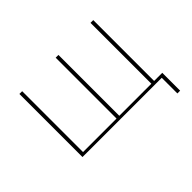

<svg xmlns="http://www.w3.org/2000/svg" viewBox="-126 -697 1033 1033"><g transform="rotate(-45 391.0 -180.5)"><path d="M107 0V-480H128V-17H383V-480H404V-17H648V-480H669V-17H731V119H710V0Z"/></g></svg>

Font: Cantarell Thin
Style: Regular
Weight: 100
Designer: Dave Crossland, Nikolaus Waxweiler, Florian Fecher, Jacques Le Bailly, Eben Sorkin, Alexei Vanyashin, Alexios Zavras, Em
Version: Version 0.303